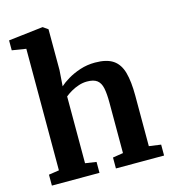

<svg xmlns="http://www.w3.org/2000/svg" viewBox="-119 -916 904 1012"><g transform="rotate(-15 333.0 -409.5)"><path d="M95 -68.1V-731.4L18.6 -743.6V-797.7L205.3 -819.4H207.7L234.6 -800.6L234.9 -578.1L228.7 -490.8Q245.7 -506.5 275.5 -524.5Q305.3 -542.4 343.7 -555Q382.2 -567.6 425.1 -567.6Q488.9 -567.6 523.7 -543.9Q558.4 -520.2 572.1 -470.8Q585.8 -421.3 585.8 -344.2V-68.6L650.7 -59.6V0H387.9V-59.6L444.7 -68.6V-344.1Q444.7 -392.5 438.4 -423Q432.1 -453.4 413.6 -467.8Q395.1 -482.1 358.6 -482.1Q336 -482.1 313.7 -474.8Q291.3 -467.5 271.8 -456.3Q252.2 -445 237.8 -433.1V-68.7L298.2 -59.6V0H38.5V-59.6Z"/></g></svg>

Font: Merriweather 7pt Light
Style: Regular
Weight: 300
Designer: Eben Sorkin
Foundry: Eben Sorkin
Version: Version 2.200;gftools[0.9.31]